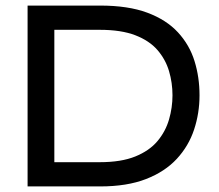

<svg xmlns="http://www.w3.org/2000/svg" viewBox="-20 -669 787 689"><path d="M339 -649Q440 -649 508.5 -623.5Q577 -598 618.5 -553Q660 -508 678 -450Q696 -392 696 -327Q696 -263 676.5 -204Q657 -145 614.5 -99Q572 -53 504 -26.5Q436 0 339 0H79V-649ZM175 -87H338Q415 -87 465.5 -107.5Q516 -128 545 -162.5Q574 -197 586.5 -240Q599 -283 599 -327Q599 -372 586.5 -414Q574 -456 545 -489.5Q516 -523 465.5 -542.5Q415 -562 338 -562H175Z"/></svg>

Font: Syne Medium
Style: Regular
Weight: 500
Designer: Lucas Descroix
Foundry: Bonjour Monde
Version: Version 2.200; ttfautohint (v1.8.4)